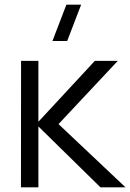

<svg xmlns="http://www.w3.org/2000/svg" viewBox="-20 -800 556 820"><path d="M267 -625H204L263.5 -780H326.5ZM69.5 0 70 -540H144V-280L385 -540H483L230 -270L516 0H409L144 -260V0Z"/></svg>

Font: Cns Manrope
Style: Regular
Weight: 400
Designer: Mikhail Sharanda
Foundry: Mikhail Sharanda
Version: Version 4.504